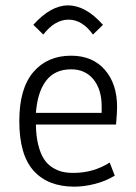

<svg xmlns="http://www.w3.org/2000/svg" viewBox="-20 -698 511 723"><path d="M143.1 -567.9 105.5 -604.5Q170.9 -677.7 236.3 -677.7Q302.7 -677.7 367.7 -604.5L330.1 -567.9Q289.6 -624 238.3 -624Q186.5 -624 143.1 -567.9ZM248 -437Q186.5 -437 153.8 -394.3Q121.1 -351.6 115.2 -272.9H362.8V-297.4Q362.8 -361.3 331.8 -399.2Q300.8 -437 248 -437ZM256.3 -46.9Q331.5 -46.9 393.1 -85.9L412.1 -36.6Q378.9 -16.1 337.9 -5.6Q296.9 4.9 259.8 4.9Q161.1 4.9 106.9 -54.7Q52.7 -114.3 52.7 -242.2Q52.7 -364.7 105.5 -426.5Q158.2 -488.3 247.6 -488.3Q328.1 -488.3 374.5 -435.5Q420.9 -382.8 420.9 -294.9Q420.9 -274.9 417 -229H115.2Q115.7 -185.5 124 -152.6Q132.3 -119.6 145 -99.9Q157.7 -80.1 176.5 -67.9Q195.3 -55.7 214.4 -51.3Q233.4 -46.9 256.3 -46.9Z"/></svg>

Font: Anaheim
Style: Regular
Weight: 400
Designer: vernon adams
Foundry: vernon adams
Version: Version 1.002; ttfautohint (v0.93.5-3d13) -l 8 -r 50 -G 200 